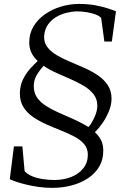

<svg xmlns="http://www.w3.org/2000/svg" viewBox="-20 -838 624 952"><path d="M492 -90Q492 -45.5 471.8 -11.5Q451.5 22.5 416 46Q380.5 69.5 335 81.5Q289.5 93.5 239 93.5Q204 93.5 170.8 88.8Q137.5 84 109 77Q80.5 70 59.5 62.8Q38.5 55.5 28.5 50.5L49 -112H91L102 10.5Q115.5 26 139.2 35.8Q163 45.5 192 50Q221 54.5 249 54.5Q295.5 54.5 333.2 39.5Q371 24.5 393.2 -3.8Q415.5 -32 415.5 -71Q415.5 -101.5 397.5 -123Q379.5 -144.5 349.2 -160.5Q319 -176.5 283 -190.8Q247 -205 211.2 -220.8Q175.5 -236.5 145.2 -257Q115 -277.5 96.8 -306Q78.5 -334.5 78.5 -375Q79 -413.5 93.8 -443.8Q108.5 -474 129 -496.8Q149.5 -519.5 167 -535.5Q147.5 -553.5 136.2 -576Q125 -598.5 125 -627Q125 -671.5 146 -706.8Q167 -742 202.5 -767Q238 -792 282 -805.2Q326 -818.5 372 -818.5Q417.5 -818.5 454 -811.5Q490.5 -804.5 516.2 -796Q542 -787.5 555 -782L534.5 -632H497.5L481.5 -749Q473 -759 454 -766.2Q435 -773.5 410.8 -777.5Q386.5 -781.5 361.5 -781.5Q336 -781 308.8 -774.2Q281.5 -767.5 257.8 -753.2Q234 -739 218 -716.2Q202 -693.5 199 -661Q197 -628.5 214 -605.5Q231 -582.5 260.5 -565Q290 -547.5 326 -532.5Q362 -517.5 398.5 -501.2Q435 -485 465.2 -464.5Q495.5 -444 514.2 -416Q533 -388 533 -348.5Q533 -319 520.5 -287.8Q508 -256.5 489 -229Q470 -201.5 450.5 -182.5Q470.5 -163.5 481.2 -142.8Q492 -122 492 -90ZM462.5 -314Q462.5 -346.5 444.5 -370Q426.5 -393.5 396.8 -411.5Q367 -429.5 331.5 -445Q296 -460.5 260.5 -476.2Q225 -492 196 -511.5Q179 -493.5 163.2 -467.8Q147.5 -442 147.5 -411Q147.5 -377.5 164 -354Q180.5 -330.5 208.8 -312.5Q237 -294.5 272.2 -279Q307.5 -263.5 345.2 -246.8Q383 -230 419 -208Q435 -227 448.8 -257.5Q462.5 -288 462.5 -314Z"/></svg>

Font: Merriweather 60pt Light
Style: Italic
Weight: 300
Italic angle: -7.8°
Version: Version 2.101